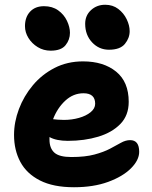

<svg xmlns="http://www.w3.org/2000/svg" viewBox="-20 -777 640 807"><path d="M291 10Q204 10 148 -18.5Q92 -47 65.5 -96.5Q39 -146 39 -210Q39 -264 59.5 -318.5Q80 -373 118 -418.5Q156 -464 209.5 -491.5Q263 -519 329 -519Q415 -519 468 -476Q521 -433 521 -349Q521 -292 486 -256Q451 -220 393 -202.5Q335 -185 265 -185Q241 -185 221.5 -189Q202 -193 188 -201Q188 -195 188 -190Q188 -154 208.5 -135.5Q229 -117 280 -117Q338 -117 377 -127.5Q416 -138 442.5 -152Q469 -166 488.5 -177Q508 -188 527 -188Q565 -188 565 -139Q565 -104 530.5 -69.5Q496 -35 434.5 -12.5Q373 10 291 10ZM331 -385Q288 -385 254.5 -354Q221 -323 203 -276Q212 -275 223 -274Q234 -273 249 -273Q282 -273 312 -281.5Q342 -290 361 -305.5Q380 -321 380 -341Q380 -385 331 -385ZM438 -568Q396 -568 367 -599Q338 -630 338 -677Q338 -712 362.5 -734.5Q387 -757 422 -757Q454 -757 477 -739.5Q500 -722 512.5 -696Q525 -670 525 -646Q525 -617 505 -592.5Q485 -568 438 -568ZM193 -564Q163 -564 138.5 -579Q114 -594 99.5 -617.5Q85 -641 85 -667Q85 -705 106.5 -728Q128 -751 165 -751Q200 -751 224.5 -733.5Q249 -716 261.5 -689.5Q274 -663 274 -639Q274 -610 255.5 -587Q237 -564 193 -564Z"/></svg>

Font: Shantell Sans Normal
Style: Bold
Weight: 700
Designer: Stephen Nixon, Anya Danilova, Shantell Martin
Foundry: Arrow Type
Version: Version 1.009;[a7da0bfa3]